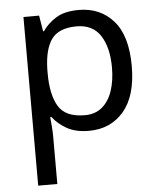

<svg xmlns="http://www.w3.org/2000/svg" viewBox="-55 -593 724 880"><g transform="rotate(-5 307.5 -153.0)"><path d="M340 -546Q439 -546 499.5 -477Q560 -408 560 -269Q560 -132 499.5 -61Q439 10 339 10Q277 10 236.5 -13.5Q196 -37 173 -68H167Q169 -51 171 -25Q173 1 173 20V240H85V-536H157L169 -463H173Q197 -498 236 -522Q275 -546 340 -546ZM324 -472Q242 -472 208.5 -426Q175 -380 173 -286V-269Q173 -170 205.5 -116.5Q238 -63 326 -63Q375 -63 406.5 -90Q438 -117 453.5 -163.5Q469 -210 469 -270Q469 -362 433.5 -417Q398 -472 324 -472Z"/></g></svg>

Font: Noto Sans Pahawh Hmong
Style: Regular
Weight: 400
Designer: Monotype Design Team
Foundry: Monotype Imaging Inc.
Version: Version 2.001; ttfautohint (v1.8.4.7-5d5b)